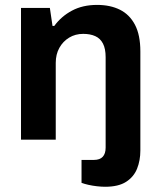

<svg xmlns="http://www.w3.org/2000/svg" viewBox="-20 -558 641 767"><path d="M400 188.1Q385.5 188.1 367.6 186.1Q349.7 184.1 333.3 180.4Q317 176.7 305.7 172.4V80.8H355.3Q379.1 80.8 390.5 68.2Q402 55.7 402 31.7V-329.7Q402 -363.5 391.3 -384Q380.7 -404.5 360.6 -413.6Q340.5 -422.7 312.3 -422.7Q281 -422.7 256.2 -407.7Q231.5 -392.7 217.1 -366.8Q202.7 -340.8 202.7 -306.9V0H63.9V-526.4H179.2L189.8 -454.3H196.8Q224.7 -492.7 267.5 -515.5Q310.3 -538.4 367.7 -538.4Q420.5 -538.4 459 -519.2Q497.6 -500 519.1 -459.2Q540.7 -418.3 540.7 -352.2V43.1Q540.7 82.8 527.6 115.8Q514.4 148.7 483.7 168.4Q453 188.1 400 188.1Z"/></svg>

Font: Archivo Variable SemiBold
Style: Regular
Weight: 600
Designer: Hector Gatti
Foundry: Omnibus-Type
Version: Version 2.001